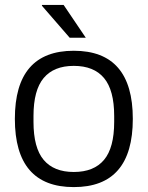

<svg xmlns="http://www.w3.org/2000/svg" viewBox="-20 -743 596 775"><path d="M326.2 -590.8H261.2L148.9 -720.2L149.9 -723.1H236.8ZM277.8 12.2Q40 12.2 40 -263.2Q40 -538.1 277.8 -538.1Q516.1 -538.1 516.1 -263.2Q516.1 12.2 277.8 12.2ZM277.8 -48.8Q358.9 -48.8 399.9 -97.7Q440.9 -146.5 440.9 -251V-274.9Q440.9 -378.9 399.9 -428Q358.9 -477.1 277.8 -477.1Q197.3 -477.1 156.2 -428Q115.2 -378.9 115.2 -274.9V-251Q115.2 -146.5 156.2 -97.7Q197.3 -48.8 277.8 -48.8Z"/></svg>

Font: Archivo Light
Style: Regular
Weight: 300
Designer: Hector Gatti
Foundry: Omnibus-Type
Version: Version 2.001